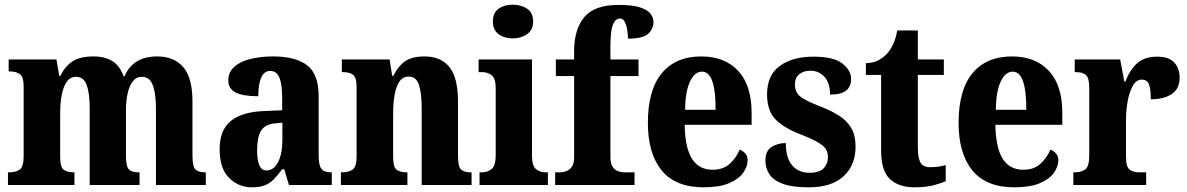

<svg xmlns="http://www.w3.org/2000/svg" viewBox="-20 -790 5071 820"><path d="M14 0V-54H19Q48 -54 64.5 -66Q81 -78 81 -123V-420Q81 -462 65 -473.5Q49 -485 20 -485H17V-536H221L233 -466H238Q257 -506 289 -527.5Q321 -549 380 -549Q428 -549 460 -529Q492 -509 508 -464H512Q547 -549 652 -549Q723 -549 762.5 -503.5Q802 -458 802 -356V-125Q802 -79 814.5 -66.5Q827 -54 856 -54H859V0H646V-327Q646 -391 632.5 -426.5Q619 -462 586 -462Q562 -462 547 -442.5Q532 -423 525 -390.5Q518 -358 518 -320V-125Q518 -79 530.5 -66.5Q543 -54 572 -54H576V0H363V-327Q363 -391 350.5 -426.5Q338 -462 304 -462Q280 -462 265 -440.5Q250 -419 243.5 -384Q237 -349 237 -308V-119Q237 -77 251.5 -65.5Q266 -54 296 -54H298V0Z M1056 10Q999 10 958.5 -30Q918 -70 918 -153Q918 -235 966.5 -274Q1015 -313 1113 -316L1185 -319V-374Q1185 -429 1173.5 -458Q1162 -487 1134 -487Q1108 -487 1095.5 -458.5Q1083 -430 1083 -379Q1018 -379 986.5 -395Q955 -411 955 -447Q955 -482 981 -505Q1007 -528 1050.5 -538.5Q1094 -549 1146 -549Q1243 -549 1292 -511Q1341 -473 1341 -379V-125Q1341 -84 1352.5 -69Q1364 -54 1394 -54H1397V0H1214L1194 -67H1185Q1165 -40 1148 -23Q1131 -6 1109.5 2Q1088 10 1056 10ZM1118 -62Q1149 -62 1167.5 -97.5Q1186 -133 1186 -191V-266L1154 -263Q1111 -259 1094.5 -231Q1078 -203 1078 -149Q1078 -107 1087.5 -84.5Q1097 -62 1118 -62Z M1436 0V-54H1440Q1470 -54 1486.5 -66Q1503 -78 1503 -123V-417Q1503 -459 1488 -470.5Q1473 -482 1444 -482H1440V-536H1644L1655 -466H1660Q1679 -506 1709 -527.5Q1739 -549 1793 -549Q1863 -549 1899.5 -503.5Q1936 -458 1936 -356V-125Q1936 -79 1948.5 -66.5Q1961 -54 1990 -54H1994V0H1781V-327Q1781 -391 1769.5 -427Q1758 -463 1725 -463Q1700 -463 1685.5 -441Q1671 -419 1665 -383.5Q1659 -348 1659 -308V-119Q1659 -77 1673.5 -65.5Q1688 -54 1717 -54H1720V0Z M2170 -626Q2134 -626 2109.5 -644Q2085 -662 2085 -698Q2085 -736 2109.5 -753Q2134 -770 2170 -770Q2205 -770 2231 -753Q2257 -736 2257 -698Q2257 -662 2231 -644Q2205 -626 2170 -626ZM2028 0V-54H2038Q2063 -54 2080 -68.5Q2097 -83 2097 -126V-415Q2097 -455 2080 -468.5Q2063 -482 2039 -482H2024V-536H2252V-125Q2252 -82 2269 -68Q2286 -54 2311 -54H2320V0Z M2351 0V-54H2374Q2383 -54 2397 -58.5Q2411 -63 2421.5 -76.5Q2432 -90 2432 -118V-465H2354V-536H2432V-571Q2432 -665 2475.5 -717Q2519 -769 2622 -769Q2683 -769 2715 -758Q2747 -747 2759 -730.5Q2771 -714 2771 -696Q2771 -667 2748.5 -646Q2726 -625 2662 -625Q2662 -641 2659 -661Q2656 -681 2648.5 -696Q2641 -711 2628 -711Q2608 -711 2597.5 -684Q2587 -657 2587 -591V-536H2707V-465H2587V-118Q2587 -90 2597 -76.5Q2607 -63 2620.5 -58.5Q2634 -54 2646 -54H2690V0Z M2985 10Q2865 10 2806 -62Q2747 -134 2747 -265Q2747 -406 2806.5 -477.5Q2866 -549 2975 -549Q3075 -549 3132.5 -487.5Q3190 -426 3190 -308V-257H2904Q2906 -157 2936 -111Q2966 -65 3023 -65Q3068 -65 3096 -90Q3124 -115 3139 -151Q3153 -146 3163 -134.5Q3173 -123 3173 -106Q3173 -79 3154 -52Q3135 -25 3093.5 -7.5Q3052 10 2985 10ZM3036 -321Q3037 -397 3023 -440.5Q3009 -484 2978 -484Q2947 -484 2927 -442Q2907 -400 2906 -321Z M3434 10Q3365 10 3324.5 -4.5Q3284 -19 3266.5 -45Q3249 -71 3249 -104Q3249 -146 3275.5 -162.5Q3302 -179 3336 -179Q3336 -115 3363.5 -83.5Q3391 -52 3436 -52Q3480 -52 3498 -71.5Q3516 -91 3516 -119Q3516 -151 3491.5 -170Q3467 -189 3412 -211Q3333 -240 3294.5 -277.5Q3256 -315 3256 -387Q3256 -469 3310.5 -508.5Q3365 -548 3454 -548Q3541 -548 3578 -518.5Q3615 -489 3615 -453Q3615 -420 3593.5 -403Q3572 -386 3525 -386Q3525 -436 3501 -462Q3477 -488 3441 -488Q3412 -488 3393.5 -473Q3375 -458 3375 -429Q3375 -397 3397 -378.5Q3419 -360 3482 -336Q3528 -318 3562 -297Q3596 -276 3615 -244Q3634 -212 3634 -164Q3634 -85 3583 -37.5Q3532 10 3434 10Z M3885 10Q3819 10 3781 -25Q3743 -60 3743 -148V-470H3678V-520Q3713 -521 3736 -535Q3759 -549 3772 -565Q3784 -579 3795 -602.5Q3806 -626 3812 -660H3900V-536H4011V-470H3900V-161Q3900 -116 3911 -96Q3922 -76 3953 -76Q3990 -76 4019 -85V-16Q4004 -9 3970 0.5Q3936 10 3885 10Z M4312 10Q4192 10 4133 -62Q4074 -134 4074 -265Q4074 -406 4133.5 -477.5Q4193 -549 4302 -549Q4402 -549 4459.5 -487.5Q4517 -426 4517 -308V-257H4231Q4233 -157 4263 -111Q4293 -65 4350 -65Q4395 -65 4423 -90Q4451 -115 4466 -151Q4480 -146 4490 -134.5Q4500 -123 4500 -106Q4500 -79 4481 -52Q4462 -25 4420.5 -7.5Q4379 10 4312 10ZM4363 -321Q4364 -397 4350 -440.5Q4336 -484 4305 -484Q4274 -484 4254 -442Q4234 -400 4233 -321Z M4564 0V-54H4568Q4598 -54 4615 -66.5Q4632 -79 4632 -126V-414Q4632 -458 4617.5 -470Q4603 -482 4574 -482H4570V-536H4764L4782 -441H4786Q4807 -495 4838.5 -521.5Q4870 -548 4922 -548Q4972 -548 4995 -523Q5018 -498 5018 -458Q5018 -411 4984.5 -388.5Q4951 -366 4895 -366Q4895 -407 4887.5 -428.5Q4880 -450 4856 -450Q4833 -450 4818 -423.5Q4803 -397 4796 -357.5Q4789 -318 4789 -279V-121Q4789 -77 4804.5 -65.5Q4820 -54 4845 -54H4875V0Z"/></svg>

Font: Noto Serif Tamil Condensed ExtraBold
Style: Italic
Weight: 800
Width: 3
Italic angle: -12°
Designer: Indian Type Foundry, Tom Grace, and the Monotype Design Team
Foundry: Monotype Imaging Inc.
Version: Version 2.003; ttfautohint (v1.8.4.7-5d5b)